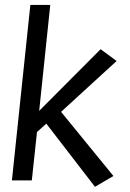

<svg xmlns="http://www.w3.org/2000/svg" viewBox="-20 -717 516 763"><path d="M357.4 25.4 164.1 -225.6 127 -192.4 106.4 0H27.3L100.6 -697.3H179.7L135.7 -276.4L379.9 -521.5L443.4 -474.6L222.7 -272.5L430.7 -17.6Z"/></svg>

Font: Puritan
Style: Italic
Weight: 400
Version: 2.0a